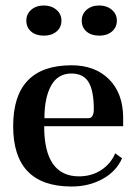

<svg xmlns="http://www.w3.org/2000/svg" viewBox="-20 -670 497 700"><path d="M241 10Q28 10 28 -210Q28 -432 241 -432Q326 -432 377 -381.5Q428 -331 429 -243V-210H141Q141 -28 267 -27Q314 -27 349 -50Q384 -73 400 -111L425 -93Q404 -45 354 -17.5Q304 10 241 10ZM142 -239H302Q322 -239 322 -272Q322 -339 303 -370.5Q284 -402 240 -402Q191 -402 166.5 -358Q142 -314 142 -239ZM342 -540Q313 -540 295.5 -555Q278 -570 278 -595Q278 -619 296 -634.5Q314 -650 342 -650Q369 -650 387.5 -634.5Q406 -619 406 -595Q406 -570 388 -555Q370 -540 342 -540ZM140 -540Q111 -540 93.5 -555Q76 -570 76 -595Q76 -619 94 -634.5Q112 -650 140 -650Q167 -650 185.5 -634.5Q204 -619 204 -595Q204 -570 186 -555Q168 -540 140 -540Z"/></svg>

Font: UnnaMedium
Style: Regular
Weight: 500
Designer: Jorge de Buen Unna
Foundry: Omnibus-Type
Version: Version 2.008;hotconv 1.0.109;makeotfexe 2.5.65596